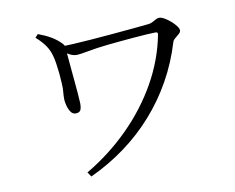

<svg xmlns="http://www.w3.org/2000/svg" viewBox="-80 -812 1159 946"><g transform="rotate(-10 500.0 -339.5)"><path d="M165 -707.8Q199.3 -695.4 227 -679.5Q254.8 -663.5 277.8 -639.8Q285.5 -632.2 287 -623.9Q288.6 -615.7 288.8 -607.3Q289.2 -598.4 291.6 -573.6Q294 -548.7 296.7 -515.9Q299.4 -483.1 302.9 -449.1Q306.4 -415.1 308.4 -386.7Q310.5 -358.3 311.3 -343.2Q312.9 -321.4 307.9 -305.8Q302.9 -290.3 281.5 -290.3Q265.8 -290.3 256.2 -305.3Q246.5 -320.4 242 -339.2Q237.4 -357.9 237.4 -370.1Q237.4 -389.4 239.2 -407Q241 -424.6 239.2 -450.4Q238.4 -470.5 235.9 -496.8Q233.3 -523 229.4 -549Q225.5 -574.9 219.8 -593.2Q213 -617.3 197.5 -640.7Q182.1 -664 150.7 -692ZM265.1 -626.9Q286.4 -627.1 328.5 -629.5Q370.6 -631.8 423.4 -635.8Q476.3 -639.8 530.9 -644.7Q585.6 -649.6 633.8 -654Q681.9 -658.4 713.3 -661.9Q722.7 -663.1 732.1 -668.2Q741.4 -673.2 750.5 -678.2Q759.6 -683.1 767.6 -683.1Q778.7 -683.1 794 -674.3Q809.2 -665.4 824.1 -652.4Q839 -639.4 848.7 -626.4Q858.4 -613.4 858.4 -604.9Q858.4 -596.3 849.1 -587.8Q839.8 -579.4 829.2 -570.9Q818.7 -562.5 815.9 -553Q786.5 -455 738 -368.2Q689.5 -281.3 624.1 -207.3Q558.7 -133.2 477.9 -73.9Q397.2 -14.5 303.3 29L287.7 6.1Q406.4 -64 501.6 -159Q596.9 -254 660.8 -367.1Q724.6 -480.3 748 -602.6Q749.2 -609.5 746.7 -612.3Q744.2 -615.1 737.1 -615.1Q721.5 -615.1 692.5 -613.2Q663.5 -611.3 628 -608.4Q592.5 -605.5 556.9 -602.1Q521.3 -598.7 493.2 -595.7Q437.2 -589.7 395 -581.6Q352.9 -573.5 335.2 -573.5Q318.8 -573.5 301.3 -583Q283.9 -592.5 264.9 -605.3Z"/></g></svg>

Font: Noto Serif JP
Style: Regular
Weight: 200
Designer: Ryoko NISHIZUKA 西塚涼子 (kana & ideographs); Frank Grießhammer (Latin, Greek & Cyrillic); Wenlong ZHANG 张文龙 (bopomofo); San
Foundry: Adobe
Version: Version 2.001;hotconv 1.1.0;makeotfexe 2.6.0